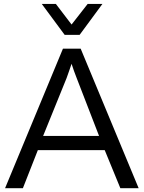

<svg xmlns="http://www.w3.org/2000/svg" viewBox="-20 -982 752 1002"><path d="M6.5 0 308.5 -728H401L703.5 0H608L526.5 -198.5H177.5L99.5 0ZM205 -272.5H497L380 -575Q373.5 -591 366.2 -611.5Q359 -632 353.5 -649Q348 -632 340.5 -611.2Q333 -590.5 327.5 -574.5ZM317.5 -800 198 -961.5H271.5L353.5 -854L437.5 -961.5H514.5L395.5 -800Z"/></svg>

Font: Mooli
Style: Regular
Weight: 400
Designer: Vernon Adams
Foundry: Vernon Adams
Version: Version 1.000; ttfautohint (v1.8.4.7-5d5b);gftools[0.9.33]